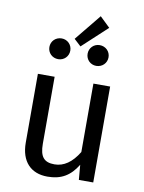

<svg xmlns="http://www.w3.org/2000/svg" viewBox="-97 -960 777 1039"><g transform="rotate(10 291.0 -440.5)"><path d="M253 -748 291 -713 427 -839 371 -893ZM184 -738C151 -738 126 -713 126 -681C126 -649 151 -624 184 -624C216 -624 241 -649 241 -681C241 -713 216 -738 184 -738ZM393 -738C361 -738 336 -713 336 -681C336 -649 361 -624 393 -624C426 -624 451 -649 451 -681C451 -713 426 -738 393 -738ZM487 -527H395V-151C358 -90 314 -60 263 -60C206 -60 182 -87 182 -159V-527H90V-149C90 -46 145 12 237 12C312 12 361 -17 401 -82L408 0H487Z"/></g></svg>

Font: Fira Sans
Style: Regular
Weight: 400
Designer: Carrois Corporate & Edenspiekermann AG
Foundry: Carrois Corporate GbR & Edenspiekermann AG
Version: Version 4.203